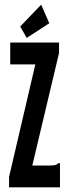

<svg xmlns="http://www.w3.org/2000/svg" viewBox="-20 -806 290 826"><path d="M19 -45 132 -529H24V-623H234V-578L119 -94H194Q211 -94 218 -96Q225 -98 231 -104H238V0H19ZM95 -643 67 -692 157 -786 192 -706Z"/></svg>

Font: Inconsolata UltraCondensed Black
Style: Regular
Weight: 900
Width: 1
Monospace: yes
Designer: Raph Levien, Cyreal, Brenton Simpson
Foundry: Raph Levien, Cyreal, Google
Version: Version 3.001; ttfautohint (v1.8.2.53-6de2)